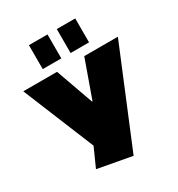

<svg xmlns="http://www.w3.org/2000/svg" viewBox="-223 -931 1180 1271"><g transform="rotate(-30 366.5 -295.5)"><path d="M164 147 267 -83 244 43 5 -540H263L365 -254H369L471 -540H728L424 195ZM332 -786V-603H190V-786ZM544 -786V-603H403V-786Z"/></g></svg>

Font: Pathway Extreme 28pt Black
Style: Regular
Weight: 900
Designer: Eduardo Rodriguez Tunni
Foundry: Eduardo Rodriguez Tunni
Version: Version 1.001;gftools[0.9.26]